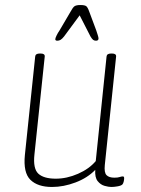

<svg xmlns="http://www.w3.org/2000/svg" viewBox="-20 -738 560 764"><path d="M187 6Q130 6 101 -22.5Q72 -51 79 -121L120 -513Q121 -525 138 -525H142Q159 -525 158 -513L117 -123Q111 -67 132.5 -47Q154 -27 202 -27Q246 -27 290.5 -46.5Q335 -66 361 -97L404 -513Q405 -525 422 -525H426Q443 -525 442 -513L397 -81Q394 -51 404 -41Q414 -31 435 -31Q449 -31 456 -33.5Q463 -36 469 -36Q474 -36 474 -29Q474 -22 472 -14.5Q470 -7 467 -4Q462 1 448 3.5Q434 6 423 6Q412 6 396 1.5Q380 -3 368.5 -17.5Q357 -32 359 -62Q328 -30 280.5 -12Q233 6 187 6ZM208 -576Q200 -576 200 -582Q200 -586 205 -596.5Q210 -607 217 -617L261 -692Q270 -709 277 -713.5Q284 -718 300 -718Q317 -718 323 -713.5Q329 -709 335 -692L363 -617Q366 -608 369 -598.5Q372 -589 372 -585Q372 -576 362 -576Q355 -576 350.5 -579.5Q346 -583 340 -593L297 -677L235 -593Q227 -583 221 -579.5Q215 -576 208 -576Z"/></svg>

Font: Asap Semi Condensed Semi Condensed Thin
Style: Italic
Weight: 100
Width: 4
Italic angle: -6°
Designer: Pablo Cosgaya
Foundry: Omnibus-Type
Version: Version 3.001; ttfautohint (v1.8.4.7-5d5b)